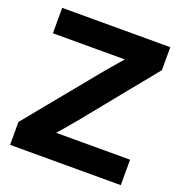

<svg xmlns="http://www.w3.org/2000/svg" viewBox="-131 -841 899 953"><g transform="rotate(20 318.5 -364.0)"><path d="M26 -121.1 341.3 -506.2Q392.8 -568.2 464.1 -646.1L482.3 -593.2H295.3H36.3V-727.5H607.4V-606.4L297.5 -224.8Q248.1 -164.4 172.9 -81.2L154.6 -134.4H340.6H610.7V0H26Z"/></g></svg>

Font: Intratopia Thin
Style: Regular
Weight: 100
Designer: Rasmus Andersson
Foundry: rsms
Version: Version 3.000;Glyphs 3.2.3 (3260)